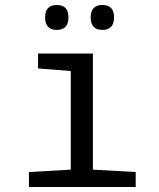

<svg xmlns="http://www.w3.org/2000/svg" viewBox="-20 -751 640 771"><path d="M264.2 -465.8 132.8 -476.1V-536.1H353V-69.8L524.9 -60.1V0H96.2V-60.1L264.2 -69.8ZM208 -731Q254.9 -731 254.9 -681.2Q254.9 -630.9 208 -630.9Q161.1 -630.9 161.1 -681.2Q161.1 -731 208 -731ZM391.1 -731Q438 -731 438 -681.2Q438 -630.9 391.1 -630.9Q344.2 -630.9 344.2 -681.2Q344.2 -731 391.1 -731Z"/></svg>

Font: TypoPRO Noto Mono
Style: Regular
Weight: 400
Designer: Monotype Design Team
Foundry: Monotype Imaging Inc.
Version: Version 1.00